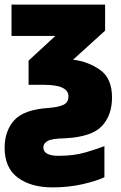

<svg xmlns="http://www.w3.org/2000/svg" viewBox="-20 -573 524 833"><path d="M208 240Q276 240 336.5 226.5Q397 213 433 196V61Q402 73 351.5 88Q301 103 234 103Q168 103 168 66Q168 50 186 39Q204 28 262 27Q378 21 422 -26Q466 -73 466 -150Q466 -233 414.5 -269.5Q363 -306 297 -314L436 -440V-553H30V-417H220L104 -310V-205H171Q277 -205 277 -155Q277 -128 254.5 -118Q232 -108 194 -105Q83 -98 41.5 -51Q0 -4 0 68Q0 155 57 197.5Q114 240 208 240Z"/></svg>

Font: Noto Sans Display SemiCondensed Black
Style: Regular
Weight: 900
Width: 4
Designer: Monotype Design Team
Foundry: Monotype Imaging Inc.
Version: Version 1.900